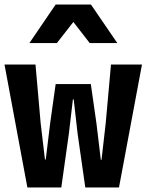

<svg xmlns="http://www.w3.org/2000/svg" viewBox="-25 -832 650 852"><path d="M96.5 0 -5 -545.5H132.5L155.5 -284.5L174.5 -124H178L197.5 -284.5L222 -459H378L403 -284.5L422.5 -122.5L425.5 -123L444 -284.5L467.5 -545.5H605L503 0H353.5L319.5 -238L302 -391H298.5L280.5 -238L247 0ZM105.5 -641 222 -812H378.5L495.5 -641H373L300.5 -734.5L227.5 -641Z"/></svg>

Font: Spline Sans Mono
Style: Regular
Weight: 400
Monospace: yes
Designer: Eben Sorkin, Mirko Velimirovic
Foundry: Sorkin Type
Version: Version 1.004